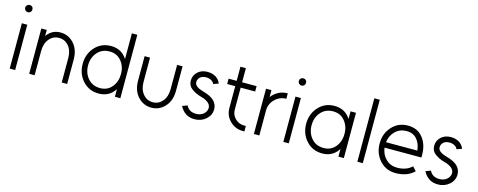

<svg xmlns="http://www.w3.org/2000/svg" viewBox="-32 -1373 5092 2047"><g transform="rotate(15 2513.5 -349.0)"><path d="M79 0H139V-500H79ZM150 -670Q150 -688 139 -699Q128 -710 110 -710Q93 -710 82 -699Q70 -687 70 -670Q70 -654 82 -642Q94 -630 110 -630Q127 -630 139 -642Q150 -653 150 -670Z M713 0V-268Q713 -323 698 -367.5Q683 -412 653 -445Q592 -512 504 -512Q417 -512 364 -446Q362 -443 359 -439.5Q356 -436 354 -432V-500H294V0H354V-268Q354 -351 397 -402Q439 -452 504 -452Q569 -452 611 -402Q653 -353 653 -268V0Z M1062 -452Q979 -452 928 -394Q877 -336 877 -250Q877 -165 928 -106Q979 -48 1062 -48Q1143 -48 1191 -106Q1215 -135 1227.5 -171Q1240 -207 1240 -250Q1240 -294 1227.5 -329.5Q1215 -365 1191 -394Q1143 -452 1062 -452ZM1062 -512Q1165 -512 1224 -438Q1229 -433 1232.5 -427Q1236 -421 1240 -415V-700H1300V0H1240V-85Q1236 -79 1232.5 -73Q1229 -67 1224 -62Q1165 12 1062 12Q955 12 886 -64Q817 -141 817 -250Q817 -360 886 -436Q955 -512 1062 -512Z M1434 -500V-232Q1434 -121 1494 -55Q1555 12 1644 12Q1732 12 1793 -55Q1853 -121 1853 -232V-500H1793V-232Q1793 -149 1750 -98Q1708 -48 1644 -48Q1579 -48 1537 -98Q1494 -149 1494 -232V-500Z M2273 -422Q2257 -464 2219 -488Q2180 -512 2127 -512Q2061 -512 2019 -473Q1977 -434 1977 -376Q1977 -322 2018 -290Q2039 -274 2065.5 -260.5Q2092 -247 2123 -239Q2143 -234 2159 -228Q2175 -222 2188 -214Q2237 -186 2237 -144Q2237 -105 2204 -76Q2172 -48 2121 -48Q2043 -48 2013 -111L1957 -91Q1980 -44 2021 -16Q2062 12 2121 12Q2194 12 2246 -34Q2297 -79 2297 -144Q2297 -198 2259 -236Q2221 -274 2139 -297Q2123 -302 2109.5 -306.5Q2096 -311 2085 -316Q2037 -340 2037 -376Q2037 -408 2061 -430Q2084 -452 2127 -452Q2159 -452 2184 -438Q2209 -424 2216 -402Z M2450 -656V-500H2361V-441H2450V-199Q2450 -117 2508 -59Q2567 0 2649 0H2669V-60H2649Q2591 -60 2550 -101Q2510 -141 2510 -199V-441H2670V-500H2510V-656Z M2774 -500V0H2834V-275Q2834 -348 2886 -400Q2938 -452 3011 -452V-512Q2954 -512 2909 -488Q2877 -471 2850 -443Q2846 -439 2842 -434Q2838 -429 2834 -424V-500Z M3099 0H3159V-500H3099ZM3170 -670Q3170 -688 3159 -699Q3148 -710 3130 -710Q3113 -710 3102 -699Q3090 -687 3090 -670Q3090 -654 3102 -642Q3114 -630 3130 -630Q3147 -630 3159 -642Q3170 -653 3170 -670Z M3707 -500V-415Q3703 -421 3699.5 -427Q3696 -433 3691 -438Q3632 -512 3529 -512Q3422 -512 3353 -436Q3284 -360 3284 -250Q3284 -141 3353 -64Q3422 12 3529 12Q3632 12 3691 -62Q3696 -67 3699.5 -73Q3703 -79 3707 -85V0H3767V-500ZM3529 -452Q3610 -452 3658 -394Q3682 -365 3694.5 -329.5Q3707 -294 3707 -250Q3707 -207 3694.5 -171Q3682 -135 3658 -106Q3610 -48 3529 -48Q3446 -48 3395 -106Q3344 -165 3344 -250Q3344 -336 3395 -394Q3446 -452 3529 -452Z M3916 -700V0H3976V-700Z M4564 -220V-250Q4564 -363 4504 -438Q4445 -512 4340 -512Q4233 -512 4164 -436Q4095 -360 4095 -250Q4095 -141 4164 -64Q4233 12 4340 12Q4469 12 4544 -63L4503 -107Q4444 -48 4340 -48Q4267 -48 4216 -97Q4191 -121 4176.5 -152Q4162 -183 4157 -220ZM4340 -452Q4412 -452 4454 -404Q4495 -357 4503 -280H4157Q4166 -354 4216 -403Q4267 -452 4340 -452Z M4959 -422Q4943 -464 4905 -488Q4866 -512 4813 -512Q4747 -512 4705 -473Q4663 -434 4663 -376Q4663 -322 4704 -290Q4725 -274 4751.5 -260.5Q4778 -247 4809 -239Q4829 -234 4845 -228Q4861 -222 4874 -214Q4923 -186 4923 -144Q4923 -105 4890 -76Q4858 -48 4807 -48Q4729 -48 4699 -111L4643 -91Q4666 -44 4707 -16Q4748 12 4807 12Q4880 12 4932 -34Q4983 -79 4983 -144Q4983 -198 4945 -236Q4907 -274 4825 -297Q4809 -302 4795.5 -306.5Q4782 -311 4771 -316Q4723 -340 4723 -376Q4723 -408 4747 -430Q4770 -452 4813 -452Q4845 -452 4870 -438Q4895 -424 4902 -402Z"/></g></svg>

Font: Unageo
Style: Light
Weight: 300
Designer: Richard Sepsi
Foundry: Richard Sepsi
Version: Version 2.000